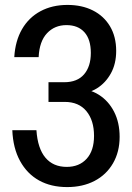

<svg xmlns="http://www.w3.org/2000/svg" viewBox="-20 -750 537 780"><path d="M253 10Q187 10 138.5 -17Q90 -44 61.5 -96Q33 -148 30 -221H128Q133 -147 164.5 -109.5Q196 -72 251 -72Q302 -72 332 -105Q362 -138 362 -198Q362 -261 331 -298.5Q300 -336 243 -336H177V-416H241Q294 -416 321.5 -448Q349 -480 349 -535Q349 -590 323 -619Q297 -648 250 -648Q202 -648 171 -615Q140 -582 137 -518H38Q42 -584 69.5 -631.5Q97 -679 144.5 -704.5Q192 -730 254 -730Q313 -730 357.5 -707.5Q402 -685 427 -643Q452 -601 452 -543Q452 -491 430.5 -452Q409 -413 373.5 -391Q338 -369 293 -369L289 -390Q342 -390 381.5 -365Q421 -340 443.5 -296Q466 -252 466 -194Q466 -133 439 -86.5Q412 -40 364 -15Q316 10 253 10Z"/></svg>

Font: Instrument Sans SemiCondensed Medium
Style: Regular
Weight: 500
Width: 4
Designer: Rodrigo Fuenzalida
Foundry: fragTYPE
Version: Version 1.000;gftools[0.9.28]